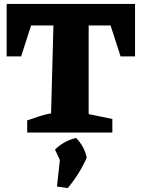

<svg xmlns="http://www.w3.org/2000/svg" viewBox="-20 -677 723 981"><path d="M670 -657V-389H596L545 -547H433V-94L554 -69V0H119V-62Q149 -72 178.5 -82Q208 -92 241 -98L253 -547H139L88 -389H14V-657ZM271 276 286 141 261 87Q309 41 369 28Q412 72 423 129Q387 211 326 284Z"/></svg>

Font: Piazzolla ExtraBold
Style: Regular
Weight: 800
Designer: Juan Pablo del Peral
Foundry: Huerta Tipografica
Version: Version 1.330